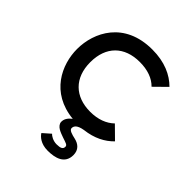

<svg xmlns="http://www.w3.org/2000/svg" viewBox="-208 -642 977 977"><g transform="rotate(45 280.0 -153.5)"><path d="M316 -76C207 -76 138 -142 138 -255C138 -368 205 -434 316 -434C372 -434 417 -418 447 -387L512 -451C469 -494 406 -524 316 -524C115 -524 43 -375 43 -255C43 -143 106 -5 279 12C255 30 248 47 248 64C248 78 259 90 271 97C281 103 299 110 311 114C340 124 353 126 353 139C353 156 340 162 312 162C286 162 265 148 258 140L217 176C227 192 253 217 303 217C356 217 412 203 412 140C412 102 388 83 357 76C334 71 308 64 308 50C308 34 318 19 359 12C427 4 476 -22 512 -59L447 -123C416 -93 372 -76 316 -76Z"/></g></svg>

Font: Hibana SubMedium
Style: Regular
Weight: 500
Width: 6
Designer: pygmalion
Foundry: ybstudio
Version: Version 0.930;hotconv 1.0.109;makeotfexe 2.5.65596